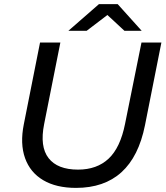

<svg xmlns="http://www.w3.org/2000/svg" viewBox="-20 -907 808 935"><path d="M350 8Q254 8 190.5 -29.5Q127 -67 102 -137Q77 -207 96 -302L175 -700H274L195 -303Q173 -193 216.5 -137Q260 -81 360 -81Q452 -81 509 -134.5Q566 -188 589 -304L669 -700H766L686 -297Q625 8 350 8ZM313 -757 462 -887H553L670 -757H586L503 -834L402 -757Z"/></svg>

Font: Montserrat Medium
Style: Italic
Weight: 500
Italic angle: -11.3°
Designer: Julieta Ulanovsky
Foundry: Julieta Ulanovsky
Version: Version 9.000; ttfautohint (v1.8.4.7-5d5b)